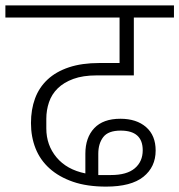

<svg xmlns="http://www.w3.org/2000/svg" viewBox="-40 -718 666 713"><path d="M354 -25Q283 -25 231 -43Q179 -61 144 -92.5Q109 -124 92 -167Q75 -210 75 -261Q75 -311 90 -352Q105 -393 136.5 -422.5Q168 -452 216 -468Q264 -484 329 -484H404V-653H-20V-698H606V-653H457V-438H319Q268 -438 232.5 -425Q197 -412 174.5 -390Q152 -368 142 -338.5Q132 -309 132 -277V-241Q132 -179 170 -133.5Q208 -88 277 -74V-147Q277 -207 310 -242Q343 -277 407 -277Q467 -277 502.5 -246Q538 -215 538 -159Q538 -98 492.5 -61.5Q447 -25 354 -25ZM372 -68Q431 -68 460.5 -93Q490 -118 490 -160Q490 -233 408 -233Q362 -233 343.5 -209Q325 -185 325 -147V-68Z"/></svg>

Font: IBM Plex Sans Devanagari Light
Style: Regular
Weight: 300
Designer: Mike Abbink, Paul van der Laan, Pieter van Rosmalen, Erin McLaughlin
Foundry: Bold Monday
Version: Version 1.1